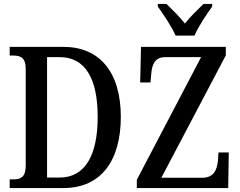

<svg xmlns="http://www.w3.org/2000/svg" viewBox="-20 -951 1214 971"><path d="M868 -771H964C982 -816 1026 -880 1053 -918V-931H1009C980 -902 941 -866 915 -832C889 -866 851 -902 822 -931H778V-918C805 -880 849 -816 868 -771ZM29 0H301C493 0 591 -141 591 -360C591 -587 483 -714 301 -714H29V-670H48C84 -670 110 -659 110 -604V-113C110 -57 86 -44 51 -44H29ZM672 0H1134L1137 -180H1085L1082 -137C1077 -91 1061 -52 1002 -52H796L1122 -671V-714H693L689 -534H741L745 -579C749 -624 763 -662 815 -662H997L672 -42ZM281 -53H218V-662H282C409 -662 474 -557 474 -360C474 -163 409 -53 281 -53Z"/></svg>

Font: Noto Serif Condensed Medium
Style: Regular
Weight: 500
Width: 3
Designer: Monotype Design Team
Foundry: Monotype Imaging Inc.
Version: Version 2.015